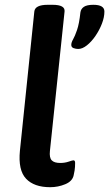

<svg xmlns="http://www.w3.org/2000/svg" viewBox="-20 -773 455 800"><path d="M189 7Q122 7 88.5 -28.5Q55 -64 63 -145L123 -725Q126 -753 179 -753H199Q252 -753 249 -725L188 -144Q185 -116 195.5 -105Q206 -94 231 -94Q250 -94 266 -99.5Q282 -105 286 -105Q293 -105 293 -94Q293 -91 292.5 -78Q292 -65 287 -43Q282 -18 252 -5.5Q222 7 189 7ZM306 -569Q296 -569 286.5 -572.5Q277 -576 277 -586Q277 -596 284.5 -609Q292 -622 301 -648Q310 -674 315 -721Q317 -736 329.5 -744.5Q342 -753 369 -753Q415 -753 415 -725Q415 -701 404.5 -674Q394 -647 377.5 -623Q361 -599 342 -584Q323 -569 306 -569Z"/></svg>

Font: Asap Semi Expanded Semi Expanded SemiBold
Style: Italic
Weight: 600
Width: 6
Italic angle: -6°
Designer: Pablo Cosgaya
Foundry: Omnibus-Type
Version: Version 3.001; ttfautohint (v1.8.4.7-5d5b)